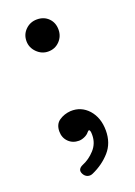

<svg xmlns="http://www.w3.org/2000/svg" viewBox="-127 -545 527 749"><g transform="rotate(-20 136.0 -170.5)"><path d="M126 -359Q99 -359 79 -379Q59 -399 59 -426Q59 -454 78.5 -473Q98 -492 126 -492Q155 -492 173.5 -473.5Q192 -455 192 -426Q192 -398 173 -378.5Q154 -359 126 -359ZM87 135Q81 124 84.5 116Q88 108 99 103Q129 91 152 65.5Q175 40 175 5Q175 -5 174 -9Q171 -22 162 -11Q155 -2 142.5 3.5Q130 9 119 9Q93 9 76 -8Q59 -25 59 -51Q59 -81 79.5 -95Q100 -109 127 -111Q171 -113 201 -80Q231 -46 231 7Q231 59 200.5 93.5Q170 128 125 148Q114 153 103.5 149.5Q93 146 87 135Z"/></g></svg>

Font: Higure Gothic Medium
Style: Regular
Weight: 500
Designer: Yoshimichi Ohira
Foundry: Positype
Version: Version 1.000